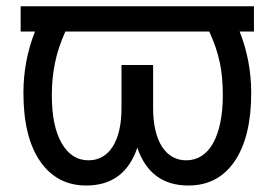

<svg xmlns="http://www.w3.org/2000/svg" viewBox="-20 -565 851 595"><path d="M44 -467.3V-545.5H767V-467.3H722.7Q758.5 -376.4 758.5 -277Q758.5 -141.3 707.4 -65.7Q656.2 9.9 563.9 9.9Q445.7 9.9 405.5 -107.2Q365.8 9.9 247.2 9.9Q155.9 9.9 104 -65.7Q52.6 -140.6 52.6 -277Q52.6 -376.4 88.4 -467.3ZM171.2 -121.1Q201.7 -68.2 254.3 -68.2Q277.7 -68.2 296.5 -78.7Q315.3 -89.1 328.7 -109.7Q342 -130.3 349.3 -160.5Q356.5 -190.7 356.5 -230.1V-363.6H454.5V-230.1Q454.5 -190.7 461.8 -160.5Q469.1 -130.3 482.6 -109.7Q496.1 -89.1 514.9 -78.7Q533.7 -68.2 556.8 -68.2Q583.5 -68.2 604.6 -81.7Q625.7 -95.2 640.3 -121.1Q654.8 -147 662.6 -184.5Q670.5 -221.9 670.5 -269.9Q670.5 -297.9 668.3 -322.6Q666.2 -347.3 661.2 -370.9Q656.2 -394.5 648.3 -418Q640.3 -441.4 628.6 -467.3H182.5Q171.5 -442.5 163.5 -418.7Q155.5 -394.9 150.6 -370.9Q145.6 -346.9 143.1 -322.1Q140.6 -297.2 140.6 -269.9Q140.6 -174 171.2 -121.1Z"/></svg>

Font: Inter P
Style: Regular
Weight: 400
Designer: Rasmus Andersson
Foundry: rsms
Version: Version 3.018;git-588b23468